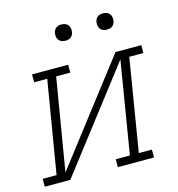

<svg xmlns="http://www.w3.org/2000/svg" viewBox="-121 -801 827 893"><g transform="rotate(-15 292.5 -354.5)"><path d="M-15 0V-38H52L126 -482H63V-520H237V-482H169L95 -39L465 -520H589V-482H521L448 -38H511V0H337V-38H405L478 -481L108 0ZM455 -631Q445 -631 436.5 -634Q428 -637 422.5 -644Q417 -651 415.5 -660.5Q414 -670 416 -680Q417 -686 420.5 -692Q424 -698 429.5 -702Q435 -706 441.5 -707.5Q448 -709 455 -709Q464 -709 472.5 -706Q481 -703 486.5 -696Q492 -689 493.5 -679.5Q495 -670 493 -660Q492 -654 488.5 -648Q485 -642 479.5 -638Q474 -634 467.5 -632.5Q461 -631 455 -631ZM255 -631Q245 -631 236.5 -634Q228 -637 222.5 -644Q217 -651 215.5 -660.5Q214 -670 216 -680Q217 -686 220.5 -692Q224 -698 229.5 -702Q235 -706 241.5 -707.5Q248 -709 255 -709Q264 -709 272.5 -706Q281 -703 286.5 -696Q292 -689 293.5 -679.5Q295 -670 293 -660Q292 -654 288.5 -648Q285 -642 279.5 -638Q274 -634 267.5 -632.5Q261 -631 255 -631Z"/></g></svg>

Font: Iosevka Etoile XLtObl
Style: Regular
Weight: 200
Italic angle: -9°
Designer: Belleve Invis
Foundry: Belleve Invis
Version: Version 15.5.2; ttfautohint (v1.8.4)